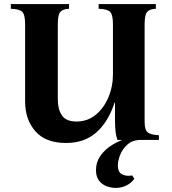

<svg xmlns="http://www.w3.org/2000/svg" viewBox="-20 -685 841 940"><path d="M304 15Q203 15 153 -42.5Q103 -100 103 -188V-565Q103 -614 88.5 -627.5Q74 -641 33 -642V-665H318V-642Q289 -641 276 -627.5Q263 -614 263 -565V-198Q263 -149 283.5 -119.5Q304 -90 354 -90Q408 -90 448 -122.5Q488 -155 510.5 -208Q533 -261 533 -322V-565Q533 -614 518.5 -627.5Q504 -641 463 -642V-665H743V-642Q714 -641 701 -627.5Q688 -614 688 -565V-90Q688 -49 703 -37Q718 -25 758 -23V0H555Q549 -16 546 -38.5Q543 -61 543 -100V-183H541Q510 -88 451.5 -36.5Q393 15 304 15ZM546 235Q524 235 501.5 226.5Q479 218 464.5 199Q450 180 450 148Q450 110 469.5 81Q489 52 518 32Q547 12 575 2V0H670Q629 0 604 22.5Q579 45 568 74Q557 103 557 125Q557 158 577.5 168.5Q598 179 627 174L638 190Q622 212 598 223.5Q574 235 546 235Z"/></svg>

Font: Bona Nova
Style: Bold
Weight: 700
Designer: Mateusz Machalski
Foundry: Capitalics
Version: Version 4.001; ttfautohint (v1.8.3)